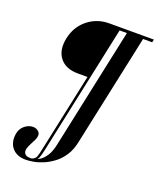

<svg xmlns="http://www.w3.org/2000/svg" viewBox="-148 -789 815 986"><g transform="rotate(20 260.0 -296.5)"><path d="M112.8 106Q128.8 106 153.5 101.8Q178.2 97.5 205.8 86Q233.2 74.5 260 54.5Q286.8 34.5 307.1 3.6Q327.5 -27.2 336.5 -71.2L470.5 -699H382L238.2 -24Q230 17 214.4 40.6Q198.8 64.2 181.4 75.1Q164 86 148.2 88.4Q132.5 90.8 122.8 89.2Q108 87.8 100.5 77.8Q93 67.8 97.2 50.2Q100.5 38 108.5 22.9Q116.5 7.8 123.8 -7.2Q131 -22.2 130.6 -35.8Q130.2 -49.2 116.5 -58.2Q100.8 -68.8 79.5 -64.5Q58.2 -60.2 41.4 -44.1Q24.5 -28 19.8 -1.5Q12.2 46 37.5 76Q62.8 106 112.8 106ZM332 -699 328 -683H388L392 -699ZM470.5 -699 466.5 -683H516.5L520.5 -699ZM147 93.8Q168.5 87.8 175.5 70.4Q182.5 53 189.5 18L342.2 -699H328.8L176 18Q169 52 163.8 67.5Q158.5 83 139.2 89.8ZM95.8 -551Q81.8 -484 113.8 -443Q145.8 -402 212.8 -402H273.8L337.8 -699H276.8Q209.8 -699 159.8 -658.5Q109.8 -618 95.8 -551Z"/></g></svg>

Font: Emberly Black
Style: Italic
Weight: 900
Italic angle: -12°
Designer: Rajesh Rajput
Foundry: Rajesh Rajput
Version: Version 1.000